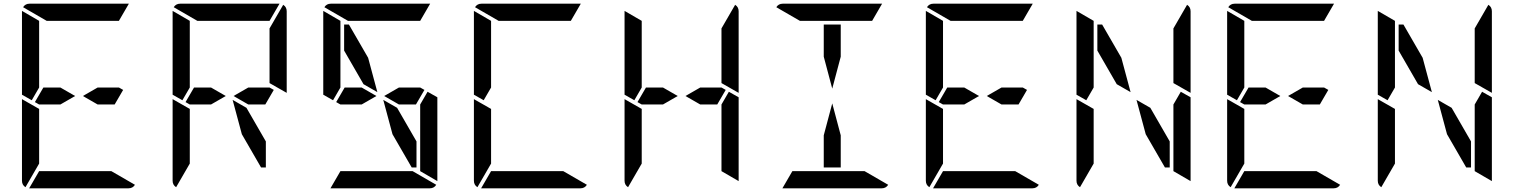

<svg xmlns="http://www.w3.org/2000/svg" viewBox="-20 -1020 8200 1040"><path d="M387 -500 307 -454H212H192L169 -467L215 -546H307ZM624 -546 647 -533 601 -454H509L429 -500L509 -546ZM192 -218V-134L118 -6Q99 -18 99 -41V-483L192 -430ZM233 -907 105 -981Q117 -1000 140 -1000H676Q676 -1000 678 -1000L624 -907H621H590H454H362ZM583 -93 711 -19Q699 0 676 0H140Q140 0 138 0L192 -93H195H226H362H454ZM99 -959Q99 -959 99 -961L192 -907V-905V-895V-887V-782V-578V-546L152 -477L99 -507Z M1203 -500 1123 -454H1028H1008L985 -467L1031 -546H1123ZM1440 -546 1463 -533 1417 -454H1325L1245 -500L1325 -546ZM1008 -218V-134L934 -6Q915 -18 915 -41V-483L1008 -430ZM1514 -994Q1533 -982 1533 -959V-517L1440 -570V-607V-782V-866ZM1049 -907 921 -981Q933 -1000 956 -1000H1492Q1492 -1000 1494 -1000L1440 -907H1437H1406H1270H1178ZM1420 -254V-113H1394L1290 -293L1240 -479L1315 -436ZM915 -959Q915 -959 915 -961L1008 -907V-905V-895V-887V-782V-578V-546L968 -477L915 -507Z M2019 -500 1939 -454H1844H1824L1801 -467L1847 -546H1939ZM2256 -546 2279 -533 2233 -454H2141L2061 -500L2141 -546ZM1844 -746V-887H1870L1974 -707L2024 -521L1949 -564ZM2296 -523 2349 -493V-41Q2349 -41 2349 -39L2256 -93V-95V-103V-113V-218V-454ZM1865 -907 1737 -981Q1749 -1000 1772 -1000H2308Q2308 -1000 2310 -1000L2256 -907H2253H2222H2086H1994ZM2215 -93 2343 -19Q2331 0 2308 0H1772Q1772 0 1770 0L1824 -93H1827H1858H1994H2086ZM2236 -254V-113H2210L2106 -293L2056 -479L2131 -436ZM1731 -959Q1731 -959 1731 -961L1824 -907V-905V-895V-887V-782V-578V-546L1784 -477L1731 -507Z M2640 -218V-134L2566 -6Q2547 -18 2547 -41V-483L2640 -430ZM2681 -907 2553 -981Q2565 -1000 2588 -1000H3124Q3124 -1000 3126 -1000L3072 -907H3069H3038H2902H2810ZM3031 -93 3159 -19Q3147 0 3124 0H2588Q2588 0 2586 0L2640 -93H2643H2674H2810H2902ZM2547 -959Q2547 -959 2547 -961L2640 -907V-905V-895V-887V-782V-578V-546L2600 -477L2547 -507Z M3651 -500 3571 -454H3476H3456L3433 -467L3479 -546H3571ZM3888 -546 3911 -533 3865 -454H3773L3693 -500L3773 -546ZM3928 -523 3981 -493V-41Q3981 -41 3981 -39L3888 -93V-95V-103V-113V-218V-454ZM3456 -218V-134L3382 -6Q3363 -18 3363 -41V-483L3456 -430ZM3962 -994Q3981 -982 3981 -959V-517L3888 -570V-607V-782V-866ZM3363 -959Q3363 -959 3363 -961L3456 -907V-905V-895V-887V-782V-578V-546L3416 -477L3363 -507Z M4442 -713V-887H4534V-713L4488 -540ZM4534 -287V-113H4442V-287L4488 -460ZM4313 -907 4185 -981Q4197 -1000 4220 -1000H4756Q4756 -1000 4758 -1000L4704 -907H4701H4670H4534H4442ZM4663 -93 4791 -19Q4779 0 4756 0H4220Q4220 0 4218 0L4272 -93H4275H4306H4442H4534Z M5283 -500 5203 -454H5108H5088L5065 -467L5111 -546H5203ZM5520 -546 5543 -533 5497 -454H5405L5325 -500L5405 -546ZM5088 -218V-134L5014 -6Q4995 -18 4995 -41V-483L5088 -430ZM5129 -907 5001 -981Q5013 -1000 5036 -1000H5572Q5572 -1000 5574 -1000L5520 -907H5517H5486H5350H5258ZM5479 -93 5607 -19Q5595 0 5572 0H5036Q5036 0 5034 0L5088 -93H5091H5122H5258H5350ZM4995 -959Q4995 -959 4995 -961L5088 -907V-905V-895V-887V-782V-578V-546L5048 -477L4995 -507Z M5924 -746V-887H5950L6054 -707L6104 -521L6029 -564ZM6376 -523 6429 -493V-41Q6429 -41 6429 -39L6336 -93V-95V-103V-113V-218V-454ZM5904 -218V-134L5830 -6Q5811 -18 5811 -41V-483L5904 -430ZM6410 -994Q6429 -982 6429 -959V-517L6336 -570V-607V-782V-866ZM6316 -254V-113H6290L6186 -293L6136 -479L6211 -436ZM5811 -959Q5811 -959 5811 -961L5904 -907V-905V-895V-887V-782V-578V-546L5864 -477L5811 -507Z M6915 -500 6835 -454H6740H6720L6697 -467L6743 -546H6835ZM7152 -546 7175 -533 7129 -454H7037L6957 -500L7037 -546ZM6720 -218V-134L6646 -6Q6627 -18 6627 -41V-483L6720 -430ZM6761 -907 6633 -981Q6645 -1000 6668 -1000H7204Q7204 -1000 7206 -1000L7152 -907H7149H7118H6982H6890ZM7111 -93 7239 -19Q7227 0 7204 0H6668Q6668 0 6666 0L6720 -93H6723H6754H6890H6982ZM6627 -959Q6627 -959 6627 -961L6720 -907V-905V-895V-887V-782V-578V-546L6680 -477L6627 -507Z M7556 -746V-887H7582L7686 -707L7736 -521L7661 -564ZM8008 -523 8061 -493V-41Q8061 -41 8061 -39L7968 -93V-95V-103V-113V-218V-454ZM7536 -218V-134L7462 -6Q7443 -18 7443 -41V-483L7536 -430ZM8042 -994Q8061 -982 8061 -959V-517L7968 -570V-607V-782V-866ZM7948 -254V-113H7922L7818 -293L7768 -479L7843 -436ZM7443 -959Q7443 -959 7443 -961L7536 -907V-905V-895V-887V-782V-578V-546L7496 -477L7443 -507Z"/></svg>

Font: DSEG14 Modern
Style: Regular
Weight: 400
Designer: Keshikan(Twitter:@keshinomi_88pro)
Version: Version 0.46